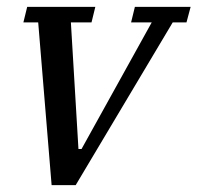

<svg xmlns="http://www.w3.org/2000/svg" viewBox="-20 -538 574 558"><path d="M91 -473H48L59 -518H257L246 -473H186L208 -105H217L421 -473H361L372 -518H534L522 -473H482L200 0H130Z"/></svg>

Font: IBM Plex Serif Text
Style: Italic
Weight: 450
Italic angle: -14°
Designer: Mike Abbink, Paul van der Laan, Pieter van Rosmalen
Foundry: Bold Monday
Version: Version 3.001